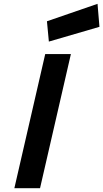

<svg xmlns="http://www.w3.org/2000/svg" viewBox="-20 -982 539 1002"><path d="M55 0 216 -700H350L189 0ZM235 -765 225 -871 489 -962 499 -842Z"/></svg>

Font: Titillium Web
Style: Bold Italic
Weight: 700
Italic angle: -13°
Version: Version 1.002;PS 57.000;hotconv 1.0.70;makeotf.lib2.5.55311